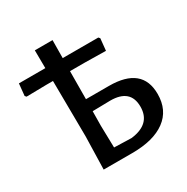

<svg xmlns="http://www.w3.org/2000/svg" viewBox="-160 -838 950 976"><g transform="rotate(-30 315.0 -350.0)"><path d="M409 -355Q603 -355 603 -196Q603 -101 534.5 -50.5Q466 0 341 0H173L178 -192L175 -519H136L19 -517L12 -525L19 -595H174L173 -700H277L276 -595H485L492 -587L485 -517L361 -519H275L274 -355ZM376 -68Q495 -82 495 -184Q495 -287 377 -287L273 -285L272 -201L275 -71Z"/></g></svg>

Font: Alegreya Sans SC Medium
Style: Regular
Weight: 500
Designer: Juan Pablo del Peral
Foundry: Huerta Tipografica
Version: Version 2.001;PS 002.001;hotconv 1.0.88;makeotf.lib2.5.64775